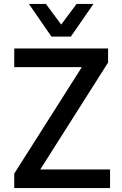

<svg xmlns="http://www.w3.org/2000/svg" viewBox="-20 -950 617 970"><path d="M52 0V-73L422 -656L434 -611H52V-705H526V-634L155 -49L143 -94H536V0ZM240 -765 126 -930H212L289 -826L367 -930H452L338 -765Z"/></svg>

Font: Nunito Sans 7pt SemiCondensed SemiBold
Style: Regular
Weight: 600
Width: 4
Designer: Vernon Adams
Foundry: Vernon Adams
Version: Version 3.101;gftools[0.9.27]